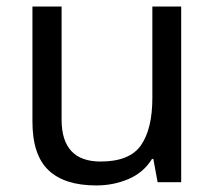

<svg xmlns="http://www.w3.org/2000/svg" viewBox="-20 -556 658 586"><path d="M533 -536V0H461L448 -71H444Q418 -29 372 -9.5Q326 10 274 10Q177 10 128 -36.5Q79 -83 79 -185V-536H168V-191Q168 -63 287 -63Q376 -63 410.5 -113Q445 -163 445 -257V-536Z"/></svg>

Font: Noto Sans Tai Viet
Style: Regular
Weight: 400
Designer: Monotype Design Team
Foundry: Monotype Imaging Inc.
Version: Version 2.003; ttfautohint (v1.8.4.7-5d5b)